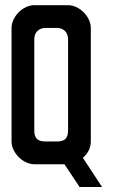

<svg xmlns="http://www.w3.org/2000/svg" viewBox="-20 -638 442 747"><path d="M24.9 -529.4V-87.6C24.9 -43.9 69.3 1 113.4 1H230.8L289.6 89.6H377.1L302.5 -23.9C323.4 -42.8 333.3 -63.7 333.3 -87.6V-529.4C333.3 -573 288.9 -617.9 244.8 -617.9H113.4C69.3 -617.9 24.9 -573 24.9 -529.4ZM244.8 -485.6V-131.3C244.8 -100.6 233 -87.6 201 -87.6H157.2C125.2 -87.6 113.4 -100.6 113.4 -131.3V-485.6C113.4 -511.8 130.9 -529.4 157.2 -529.4H201C227.3 -529.4 244.8 -511.8 244.8 -485.6Z"/></svg>

Font: Ulica
Style: Regular
Weight: 400
Version: Version